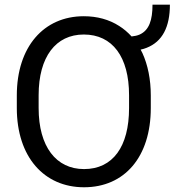

<svg xmlns="http://www.w3.org/2000/svg" viewBox="-20 -790 746 820"><path d="M624 -382.3C624 -451.2 611.3 -512.7 588.4 -563C585.9 -568.4 583 -573.2 580.6 -578.1C589.8 -580.1 598.1 -582.5 606.4 -585.9C673.8 -612.3 705.6 -675.3 705.6 -770H631.3C631.3 -704.6 617.2 -661.1 576.7 -642.6C566.9 -638.2 555.2 -635.7 542 -634.3C525.9 -651.9 508.3 -667 488.8 -679.2C446.3 -706.5 395 -720.7 337.9 -720.7C167.5 -720.7 51.8 -590.8 51.8 -382.3V-328.6C51.8 -119.6 168.5 9.8 338.9 9.8C511.7 9.8 624 -119.6 624 -328.6ZM531.2 -328.6C531.2 -163.6 461.9 -67.9 338.9 -67.9C219.7 -67.9 145 -163.6 145 -328.6V-383.3C145 -547.4 218.3 -642.6 337.9 -642.6C460 -642.6 531.2 -547.4 531.2 -383.3Z"/></svg>

Font: Bert Sans
Style: Regular
Weight: 400
Designer: Christian Robertson (Google), Cristiano Sobral
Foundry: Google, Cristiano Sobral
Version: Version 3.101